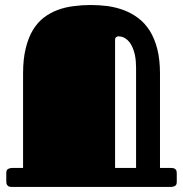

<svg xmlns="http://www.w3.org/2000/svg" viewBox="-20 -740 725 760"><path d="M435.5 -582.5Q435.5 -589.8 439.9 -592.8Q443.8 -596.2 447.8 -596.2Q465.3 -596.2 478.5 -586.4Q491.7 -577.1 500.5 -560.5Q509.3 -543.9 514.2 -521.5Q518.6 -499 518.6 -473.1V-75.2H435.5ZM676.8 -67.4Q674.3 -70.8 669.9 -73.2Q665 -75.2 656.7 -75.2H613.3V-448.7Q613.3 -504.4 602.5 -546.4Q591.8 -587.9 572.8 -618.2Q553.7 -648.4 527.8 -668Q502 -687.5 471.7 -699.2Q440.9 -710.9 407.2 -715.8Q373 -720.2 338.4 -720.2Q305.2 -720.2 272.5 -715.8Q239.3 -711.9 210 -701.2Q180.2 -690.4 154.8 -671.4Q129.4 -652.3 110.8 -622.1Q92.3 -591.8 82 -549.3Q71.3 -506.8 71.3 -448.7V-75.2H27.8Q19.5 -75.2 12.2 -71.3Q4.9 -67.9 4.9 -55.2V-23.9L5.4 -15.1Q5.9 -10.7 8.3 -7.8Q10.3 -4.4 14.6 -2Q19.5 0 27.8 0H656.7Q665 0 672.4 -3.9Q679.7 -7.3 679.7 -20V-51.3L679.2 -60.1Q678.7 -64.5 676.8 -67.4Z"/></svg>

Font: Fascinate Cyrillic
Style: Regular
Weight: 900
Designer: Denis Ignatov
Foundry: Astigmatic (AOETI)
Version: Version 1.00 November 30, 2018, initial release